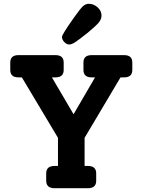

<svg xmlns="http://www.w3.org/2000/svg" viewBox="-20 -990 750 1010"><path d="M344 -756Q330 -756 318 -769Q306 -782 306 -796Q306 -808 368 -896Q400 -941 414.5 -955.5Q429 -970 447 -970Q473 -970 493.5 -951.5Q514 -933 514 -908Q514 -889 499.5 -871.5Q485 -854 443 -819Q394 -780 375.5 -768Q357 -756 344 -756ZM633 -700Q676 -700 676 -661V-622Q676 -583 633 -583H614L425 -265V-117H443Q486 -117 486 -78V-39Q486 0 443 0H267Q223 0 223 -39V-78Q223 -117 267 -117H285V-265L95 -583H77Q34 -583 34 -622V-661Q34 -700 77 -700H272Q315 -700 315 -661V-622Q315 -583 272 -583H253L367 -389L480 -583H462Q419 -583 419 -622V-661Q419 -700 462 -700Z"/></svg>

Font: Solway
Style: Bold
Weight: 700
Designer: Mariya V. Pigoulevskaya
Foundry: The Northern Block Ltd.
Version: Version 1.000;hotconv 1.0.109;makeotfexe 2.5.65596